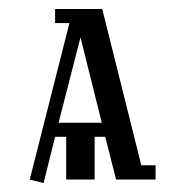

<svg xmlns="http://www.w3.org/2000/svg" viewBox="-20 -404 402 432"><path d="M46.9 0 136.2 -352.1H104V-383.8H210L297.9 -32.2H330.1V0H241.2L216.8 -96.2H192.9V0H128.9V-96.2H104L78.1 7.8ZM111.8 -127.9H209L161.1 -319.8Z"/></svg>

Font: Gawaa
Style: Regular
Weight: 400
Designer: T. Christopher White
Version: Version 1.0